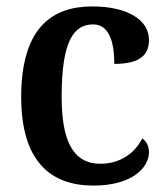

<svg xmlns="http://www.w3.org/2000/svg" viewBox="-20 -568 520 598"><path d="M271 10C393 10 444 -47 444 -94C444 -113 436 -128 423 -137C401 -92 355 -58 293 -58C208 -58 172 -128 172 -267C172 -441 210 -492 270 -492C321 -492 336 -435 336 -369C420 -369 444 -400 444 -444C444 -506 377 -548 267 -548C142 -548 46 -481 46 -266C46 -65 138 10 271 10Z"/></svg>

Font: Noto Serif Devanagari SemiCondensed SemiBold
Style: Regular
Weight: 600
Width: 4
Designer: Universal Thirst, Indian Type Foundry and the Monotype Design Team
Foundry: Monotype Imaging Inc.
Version: Version 2.004